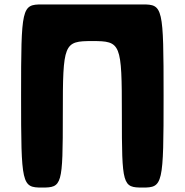

<svg xmlns="http://www.w3.org/2000/svg" viewBox="-20 -845 832 865"><path d="M396 -660C525 -660 529 -651 529 -330C529 -9 532 0 623 0C714 0 717 -12 717 -413C717 -813 714 -825 623 -825H529H263H169C78 -825 75 -813 75 -413C75 -12 78 0 169 0C260 0 263 -9 263 -330C263 -651 267 -660 396 -660Z"/></svg>

Font: Hussar Print
Style: Bold
Weight: 700
Foundry: Cannot Into Space Fonts
Version: Version 2.00